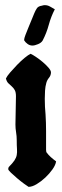

<svg xmlns="http://www.w3.org/2000/svg" viewBox="-20 -731 239 746"><path d="M154 -711Q165 -711 174.5 -705.5Q184 -700 193 -695Q178 -666 169.5 -634.5Q161 -603 146 -574Q141 -565 128 -559.5Q115 -554 106 -554Q96 -554 87.5 -560Q79 -566 74 -574V-578Q74 -582 79 -595.5Q84 -609 91 -625.5Q98 -642 104 -657Q110 -672 113 -679Q118 -691 123.5 -699Q129 -707 143 -709Q146 -710 148.5 -710.5Q151 -711 154 -711ZM99 -522Q106 -519 119.5 -510Q133 -501 146 -490Q159 -479 168.5 -468Q178 -457 178 -450Q178 -438 170.5 -429Q163 -420 160 -409Q156 -395 155 -378.5Q154 -362 154 -347Q154 -316 157 -286Q159 -254 159 -221.5Q159 -189 159 -157Q159 -152 159 -148.5Q159 -145 160 -140Q168 -129 177.5 -120.5Q187 -112 198 -104Q196 -90 184 -73Q172 -56 156 -41Q140 -26 122.5 -15.5Q105 -5 91 -5Q86 -8 73 -17.5Q60 -27 46.5 -38.5Q33 -50 22.5 -60Q12 -70 12 -74Q12 -78 14 -82Q29 -97 36 -107.5Q43 -118 45 -128.5Q47 -139 46 -152Q45 -165 45 -187Q45 -202 42.5 -217Q40 -232 40 -247Q40 -275 41 -302Q42 -329 42 -357Q42 -373 37 -381.5Q32 -390 25 -396Q18 -402 12 -408Q6 -414 3 -426Q7 -435 19.5 -449.5Q32 -464 46.5 -479Q61 -494 75.5 -506Q90 -518 99 -522Z"/></svg>

Font: Hand Textur
Style: Regular
Weight: 400
Designer: F. H. Ehmcke um 1935
Foundry: Peter Wiegel
Version: Version 1.000